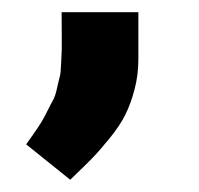

<svg xmlns="http://www.w3.org/2000/svg" viewBox="-20 -832 326 315"><path d="M95.2 -537.1 22.9 -595.2Q34.2 -610.8 42.2 -622.8Q50.3 -634.8 56.6 -647.7Q63 -660.6 66.9 -667.5Q70.8 -674.3 73.7 -688Q76.7 -701.7 78.1 -706.3Q79.6 -710.9 80.3 -728.3Q81.1 -745.6 81.3 -750.7Q81.5 -755.9 81.3 -779.3Q81.1 -802.7 81.1 -812H207V-734.9Q207 -709 200.7 -685.1Q194.3 -661.1 185.5 -643.6Q176.8 -626 159.9 -605.2Q143.1 -584.5 130.4 -571.5Q117.7 -558.6 95.2 -537.1Z"/></svg>

Font: Telcell.Market SemBd
Style: Regular
Weight: 600
Designer: Rasmus Andersson, Sedrak Mkrtchyan
Version: Version 3.019;git-0a5106e0b